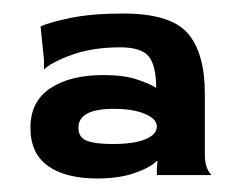

<svg xmlns="http://www.w3.org/2000/svg" viewBox="-20 -589 342 284"><path d="M293 -330H212V-341L213 -350L212 -351Q202 -341 179 -333Q156 -325 124 -325Q77 -325 51 -343.5Q25 -362 25 -400Q25 -439 54.5 -458.5Q84 -478 133 -478Q163 -478 182.5 -471.5Q202 -465 211 -459Q211 -492 200 -505.5Q189 -519 158 -519Q117 -519 86.5 -508Q56 -497 45 -486V-501L40 -550Q53 -556 84.5 -562.5Q116 -569 162 -569Q232 -569 257.5 -540Q283 -511 283 -450V-360Q283 -340 293 -330ZM212 -402Q212 -413 194.5 -420.5Q177 -428 148 -428Q96 -428 96 -400Q96 -386 108 -381Q120 -376 147 -376Q178 -376 195 -383Q212 -390 212 -402Z"/></svg>

Font: Red Rose Bold
Style: Regular
Weight: 700
Designer: jaikishan Patel
Version: Version 1.000